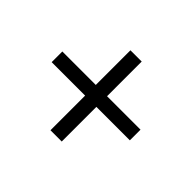

<svg xmlns="http://www.w3.org/2000/svg" viewBox="-107 -719 764 764"><g transform="rotate(45 275.0 -337.0)"><path d="M243.3 -112.5V-307.5H55V-367.5H243.3V-562.5H306.7V-367.5H495V-307.5H306.7V-112.5Z"/></g></svg>

Font: Funnel Sans Light Light
Style: Regular
Weight: 300
Version: Version 1.000